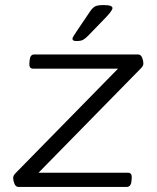

<svg xmlns="http://www.w3.org/2000/svg" viewBox="-20 -738 620 758"><path d="M53 0Q42 0 37 -12.5Q32 -25 32 -35Q32 -40 34 -44.5Q36 -49 43 -56L446 -467H110Q94 -467 96 -490L97 -500Q99 -523 115 -523H525Q536 -523 541 -510.5Q546 -498 546 -488Q546 -483 544 -478.5Q542 -474 535 -467L132 -56H486Q502 -56 500 -33L499 -23Q497 0 480 0ZM281 -576Q266 -576 266 -585Q266 -591 283 -615L335 -692Q345 -707 355 -712.5Q365 -718 390 -718Q424 -718 424 -706Q424 -695 389 -660L328 -597Q316 -585 307.5 -580.5Q299 -576 281 -576Z"/></svg>

Font: Asap Expanded Expanded Light
Style: Italic
Weight: 300
Width: 7
Italic angle: -6°
Designer: Pablo Cosgaya
Foundry: Omnibus-Type
Version: Version 3.001; ttfautohint (v1.8.4.7-5d5b)